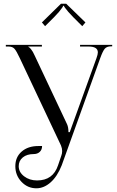

<svg xmlns="http://www.w3.org/2000/svg" viewBox="-20 -829 628 1027"><path d="M334 -809.1 437 -709 419.9 -689 371.1 -737.8Q356.9 -752 345.2 -765.6Q333.5 -779.3 327.6 -787.6Q321.8 -795.9 321.8 -797.9H317.9Q317.9 -795.9 312.3 -787.4Q306.6 -778.8 295.2 -765.1Q283.7 -751.5 270 -737.8L221.2 -689L204.1 -709L306.2 -809.1ZM178.2 136.2Q263.7 136.2 290.5 55.2L307.6 4.9Q312.5 -7.3 312.5 -21Q312.5 -35.2 306.2 -50.8L85.9 -518.1Q68.4 -555.7 57.6 -567.9Q46.9 -580.1 25.9 -580.1H11.2V-588.9H204.1V-580.1H131.8V-578.1Q138.2 -575.7 145.5 -566.4Q152.8 -557.1 156 -551Q159.2 -544.9 166 -530.8L338.9 -164.1Q346.2 -147.9 346.2 -122.1H353L496.1 -518.1Q503.4 -538.1 503.4 -548.8Q503.4 -580.1 454.1 -580.1H408.2V-588.9H580.1V-581.1H574.2Q550.8 -581.1 540 -567.9Q529.3 -554.7 516.1 -518.1L310.1 55.2Q286.6 114.7 250.7 146.5Q214.8 178.2 174.8 178.2Q127.9 178.2 95 143.6Q62 108.9 62 60.1Q62 11.2 95.9 -18.3Q129.9 -47.9 185.1 -47.9H205.1Q205.1 -28.3 192.6 -16.6Q180.2 -4.9 160.2 -4.9Q124 -4.9 102.1 12.9Q80.1 30.8 80.1 60.1Q80.1 91.8 108.9 114Q137.7 136.2 178.2 136.2Z"/></svg>

Font: FoglihtenNo07calt
Style: Regular
Weight: 500
Designer: gluk (gluksza@wp.pl)
Foundry: gluk (gluksza@wp.pl)
Version: Version 0.844